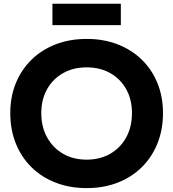

<svg xmlns="http://www.w3.org/2000/svg" viewBox="-20 -976 910 1009"><path d="M435.5 12.5Q346.5 12.5 272.8 -16Q199 -44.5 145.5 -97.2Q92 -150 63 -222.2Q34 -294.5 34 -381.5Q34 -467.5 63.2 -539Q92.5 -610.5 145.8 -662.5Q199 -714.5 272.8 -743Q346.5 -771.5 435.5 -771.5Q524.5 -771.5 598 -743Q671.5 -714.5 725 -662.5Q778.5 -610.5 807.5 -539Q836.5 -467.5 836.5 -381.5Q836.5 -294.5 807.5 -222.2Q778.5 -150 725 -97.2Q671.5 -44.5 598 -16Q524.5 12.5 435.5 12.5ZM435 -137Q506 -137 559.8 -168.2Q613.5 -199.5 643.5 -254.5Q673.5 -309.5 673.5 -381.5Q673.5 -452.5 643.5 -506.8Q613.5 -561 559.8 -591.5Q506 -622 435.5 -622Q365 -622 311.2 -591.5Q257.5 -561 227.2 -506.8Q197 -452.5 197 -381.5Q197 -309.5 227.2 -254.5Q257.5 -199.5 311 -168.2Q364.5 -137 435 -137ZM615 -956.5V-844H255.5V-956.5Z"/></svg>

Font: Hepta Slab
Style: Bold
Weight: 700
Designer: Michael LaGattuta
Foundry: Michael LaGattuta
Version: Version 1.100